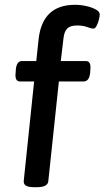

<svg xmlns="http://www.w3.org/2000/svg" viewBox="-20 -777 435 799"><path d="M122 2Q97 2 87 -5Q77 -12 79 -26L122 -438H63Q41 -438 45 -474L46 -488Q49 -523 72 -523H131L141 -617Q158 -757 292 -757Q316 -757 340 -751.5Q364 -746 379.5 -737Q395 -728 395 -717Q395 -709 391.5 -695Q388 -681 382 -669.5Q376 -658 369 -658Q360 -658 342.5 -664.5Q325 -671 300 -671Q273 -671 260 -658.5Q247 -646 244 -616L233 -523H337Q360 -523 356 -487L355 -473Q351 -438 328 -438H225L181 -23Q179 2 133 2Z"/></svg>

Font: Asap Semi Expanded Semi Expanded Medium
Style: Italic
Weight: 500
Width: 6
Italic angle: -6°
Designer: Pablo Cosgaya
Foundry: Omnibus-Type
Version: Version 3.001; ttfautohint (v1.8.4.7-5d5b)